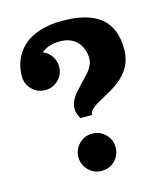

<svg xmlns="http://www.w3.org/2000/svg" viewBox="-98 -699 665 779"><g transform="rotate(-15 234.5 -310.0)"><path d="M179.1 -17.9Q156.2 -40.8 156.2 -73.2Q156.2 -105.7 179.1 -128.5Q201.9 -151.4 234.4 -151.4Q266.8 -151.4 289.7 -128.5Q312.5 -105.7 312.5 -73.2Q312.5 -40.8 289.7 -17.9Q266.8 4.9 234.4 4.9Q201.9 4.9 179.1 -17.9ZM127 -521.7Q148.7 -512.9 162.2 -493.2Q175.8 -473.4 175.8 -449.2Q175.8 -416.7 153 -393.9Q130.1 -371.1 97.7 -371.1Q65.2 -371.1 42.4 -393.9Q19.5 -416.7 19.5 -449.2Q19.5 -486.6 32.7 -518.1Q45.9 -549.6 71.8 -573.6Q97.7 -597.7 139.3 -611.3Q180.9 -625 234.4 -625Q343.8 -625 396.5 -581.3Q449.2 -537.6 449.2 -449.2Q449.2 -424.1 442.5 -402.3Q435.8 -380.6 424.6 -364.5Q413.3 -348.4 398.7 -334.6Q384 -320.8 367.8 -310.4Q351.6 -300 335.3 -291Q319.1 -282 304.4 -274Q289.8 -266.1 278.6 -258.7Q267.3 -251.2 260.6 -242.6Q253.9 -233.9 253.9 -224.6H205.1Q191.9 -246.6 191.9 -267.6Q191.9 -284.2 200.1 -301Q208.3 -317.9 220.6 -331.5Q232.9 -345.2 247.3 -360.4Q261.7 -375.5 274 -388.7Q286.4 -401.9 294.6 -417.8Q302.7 -433.8 302.7 -449.2Q302.7 -468.3 296.9 -485.2Q291 -502.2 279.7 -516.2Q268.3 -530.3 249 -538.6Q229.7 -546.9 205.1 -546.9Q155.8 -546.9 127 -521.7Z"/></g></svg>

Font: Orelega One
Style: Regular
Weight: 400
Version: Version 1.1 ; ttfautohint (v1.8.3)